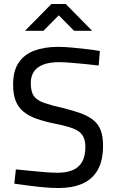

<svg xmlns="http://www.w3.org/2000/svg" viewBox="-20 -938 584 967"><path d="M275 9Q243 9 202.5 5.5Q162 2 122 -3.5Q82 -9 52 -13L60 -85Q90 -82 128.5 -78Q167 -74 205 -71Q243 -68 270 -68Q317 -68 348 -82Q379 -96 394.5 -124.5Q410 -153 410 -198Q410 -234 396 -256Q382 -278 349.5 -290.5Q317 -303 262 -314Q207 -325 166.5 -339Q126 -353 99 -375Q72 -397 59 -430Q46 -463 46 -512Q46 -581 74 -622.5Q102 -664 153 -683Q204 -702 272 -702Q302 -702 341 -698.5Q380 -695 418 -690.5Q456 -686 483 -681L477 -608Q447 -612 409 -615.5Q371 -619 335.5 -622Q300 -625 278 -625Q232 -625 200 -613.5Q168 -602 151.5 -578.5Q135 -555 135 -519Q135 -476 151 -454Q167 -432 203 -419.5Q239 -407 297 -394Q350 -381 388 -367Q426 -353 451 -332.5Q476 -312 487.5 -281Q499 -250 499 -205Q499 -128 471.5 -81Q444 -34 394 -12.5Q344 9 275 9ZM106 -783 239 -918H311L444 -783H353L276 -861L199 -783Z"/></svg>

Font: Cairo Play Medium
Style: Regular
Weight: 500
Version: Version 3.119